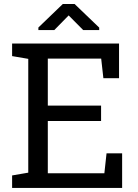

<svg xmlns="http://www.w3.org/2000/svg" viewBox="-20 -925 678 945"><path d="M39.6 0V-61.5L119.1 -75.2V-635.3L39.6 -648.9V-710.9H565.9V-540H488.8L478 -636.7H215.3V-405.3H477.5V-329.6H215.3V-72.3H493.7L504.4 -170.4H581.1V0ZM168.9 -776.9V-789.6L289.1 -905.3H347.2L468.3 -789.1V-776.9H389.6L317.9 -849.1L247.1 -776.9Z"/></svg>

Font: Roboto Slab
Style: Regular
Weight: 400
Designer: Google
Version: Version 2.000; ttfautohint (v1.8.1.43-b0c9)